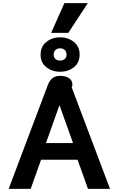

<svg xmlns="http://www.w3.org/2000/svg" viewBox="-20 -1200 754 1220"><path d="M284 -660Q305 -718 362 -718Q398 -718 419 -703Q440 -688 440 -662Q440 -656 436 -644L679 0H539L473 -185H241L175 0H35ZM444 -291 358 -532 272 -291ZM238 -853Q238 -905 275 -934Q312 -963 362 -963Q412 -963 449 -934Q486 -905 486 -853Q486 -801 449 -772.5Q412 -744 362 -744Q312 -744 275 -772.5Q238 -801 238 -853ZM403 -853Q403 -872 391.5 -882.5Q380 -893 362 -893Q344 -893 332.5 -882.5Q321 -872 321 -853Q321 -835 333 -825Q345 -815 362 -815Q379 -815 391 -825Q403 -835 403 -853ZM389 -1180H538L414 -991H305Z"/></svg>

Font: Niramit
Style: Bold
Weight: 700
Designer: Katatrad Aksorn Co.,Ltd.
Foundry: Cadson Demak Co.,Ltd.
Version: Version 1.001; ttfautohint (v1.6)